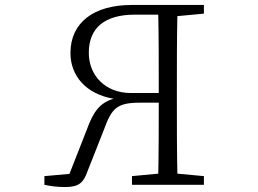

<svg xmlns="http://www.w3.org/2000/svg" viewBox="-20 -745 1040 774"><path d="M159 0C182 5 208 9 243 9C298 9 316 -9 331 -50L400 -225C430 -307 451 -331 542 -331H620C620 -240 620 -141 618 -45L512 -35V0H802V-35L695 -45C693 -140 693 -237 693 -335V-390C693 -487 693 -584 695 -680L802 -690V-725H511C359 -725 264 -655 264 -531C264 -441 325 -366 438 -347C381 -330 356 -294 329 -220L260 -44L159 -35ZM508 -370C404 -370 338 -441 338 -532C338 -632 401 -686 524 -686H618C620 -593 620 -498 620 -370Z"/></svg>

Font: Kiri Minchoo Light
Style: Regular
Weight: 300
Designer: Ryoko NISHIZUKA 西塚涼子 (kana & ideographs); Frank Grießhammer (Latin, Greek & Cyrillic);
akenotsuki.com/eyeben/fonts/ (U+
Foundry: Adobe
akenotsuki.com/eyeben/fonts/
Version: Version 4.002;hotconv 1.0.119;makeotfexe 2.5.65604